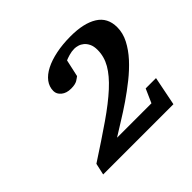

<svg xmlns="http://www.w3.org/2000/svg" viewBox="-110 -917 655 655"><g transform="rotate(-45 217.5 -589.0)"><path d="M435.1 -704.1Q435.1 -675.8 421.1 -648.9Q407.2 -622.1 384.3 -596.9Q361.3 -571.8 332.5 -548.8Q303.7 -525.9 274.2 -505.6Q244.6 -485.4 216.6 -468.3Q188.5 -451.2 168 -438H334L356 -487.8H405.8L384.8 -382.8H45.9L55.2 -424.8Q126 -470.7 178.2 -506.8Q230.5 -543 264.9 -574.5Q299.3 -606 316.2 -635.3Q333 -664.6 333 -696.8Q333 -714.4 327.4 -725.8Q321.8 -737.3 313.7 -743.9Q305.7 -750.5 296.4 -753.2Q287.1 -755.9 279.8 -755.9Q266.6 -755.9 253.4 -752Q240.2 -748 233.9 -745.1L220.2 -683.1Q217.3 -681.2 213.9 -678.5Q210.4 -675.8 205.8 -673.1Q201.2 -670.4 193.8 -668.7Q186.5 -667 175.8 -667Q153.8 -667 140.4 -678Q127 -689 127 -704.1Q127 -724.6 139.6 -741.5Q152.3 -758.3 175.3 -770Q198.2 -781.7 230.2 -788.3Q262.2 -794.9 300.8 -794.9Q363.8 -794.9 399.4 -772.7Q435.1 -750.5 435.1 -704.1Z"/></g></svg>

Font: Charis SIL Afr
Style: Bold Italic
Weight: 700
Italic angle: -11°
Foundry: SIL International
Version: Version 5.000